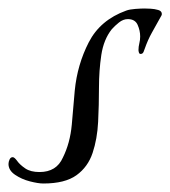

<svg xmlns="http://www.w3.org/2000/svg" viewBox="-70 -399 401 452"><path d="M32 33Q20 33 0.5 28Q-19 23 -34.5 12.5Q-50 2 -50 -13Q-50 -18 -47.5 -23.5Q-45 -29 -40 -29Q-36 -29 -29.5 -20Q-23 -11 -10.5 -2.5Q2 6 23 6Q63 6 78 -28Q95 -62 99 -105.5Q103 -149 106 -186Q112 -247 139 -299.5Q166 -352 227 -374Q235 -377 248.5 -378Q262 -379 270 -379Q275 -379 284.5 -378.5Q294 -378 302.5 -375.5Q311 -373 311 -366Q311 -363 307 -357Q297 -339 287.5 -322Q278 -305 271 -285Q270 -282 268 -277Q266 -272 261 -272Q258 -272 257 -275.5Q256 -279 256 -281Q256 -289 258 -297Q260 -305 260 -313Q260 -327 254 -340.5Q248 -354 231 -354Q220 -354 210 -346Q200 -338 193 -330Q174 -306 168.5 -269.5Q163 -233 163 -192.5Q163 -152 161 -112Q159 -72 148 -39Q137 -6 110 13.5Q83 33 32 33Z"/></svg>

Font: My Soul
Style: Regular
Weight: 400
Designer: Robert E. Leuschke
Foundry: Robert E. Leuschke
Version: Version 1.010; ttfautohint (v1.8.4.7-5d5b)